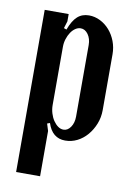

<svg xmlns="http://www.w3.org/2000/svg" viewBox="-79 -555 533 773"><g transform="rotate(10 188.0 -168.0)"><path d="M131 -436 142 -432Q156 -470 175 -487Q194 -504 222 -504Q246 -504 268 -493Q290 -482 306.5 -463Q323 -444 332.5 -419Q342 -394 342 -366V-138Q342 -108 331.5 -81.5Q321 -55 303.5 -34.5Q286 -14 263 -2.5Q240 9 214 9Q161 9 142 -50L131 -46L140 -17V168H42V-495H140V-465ZM140 -123Q140 -106 145 -89.5Q150 -73 158.5 -60.5Q167 -48 177.5 -40.5Q188 -33 200 -33Q217 -33 229 -50.5Q241 -68 241 -94V-386Q241 -412 228.5 -429.5Q216 -447 198 -447Q187 -447 176.5 -440Q166 -433 158 -421Q150 -409 145 -393.5Q140 -378 140 -361Z"/></g></svg>

Font: Moniqa Paragraph
Style: Bold
Weight: 700
Designer: Rajesh Rajput
Foundry: Rajesh Rajput
Version: Version 1.000